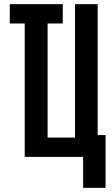

<svg xmlns="http://www.w3.org/2000/svg" viewBox="-20 -755 540 924"><path d="M380 149V0H99V-642H27V-735H282V-642H209V-93H341V-735H450V-105H488V149Z"/></svg>

Font: Iosevka Extrabold
Style: Regular
Weight: 800
Monospace: yes
Designer: Belleve Invis
Foundry: Belleve Invis
Version: Version 32.5.0; ttfautohint (v1.8.4)